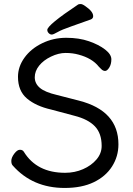

<svg xmlns="http://www.w3.org/2000/svg" viewBox="-20 -906 657 950"><path d="M430 -810Q381 -792 333 -775.5Q285 -759 264.5 -747Q244 -735 236 -735Q228 -735 221 -742Q214 -749 214 -758Q214 -782 367 -884Q371 -886 379.5 -886Q388 -886 403 -875Q441 -849 441 -826Q441 -815 430 -810ZM233 -364Q158 -381 113.5 -418.5Q69 -456 69 -526Q69 -576 101 -620.5Q133 -665 188.5 -692Q244 -719 307.5 -719Q371 -719 420 -702Q469 -685 500 -661Q531 -637 531 -612.5Q531 -588 520.5 -571.5Q510 -555 500 -555Q490 -555 481 -564L469 -576Q436 -618 368 -636Q339 -644 304.5 -644Q270 -644 232.5 -626Q195 -608 173.5 -581Q152 -554 152 -523.5Q152 -493 177 -471.5Q202 -450 262 -436L371 -408Q566 -358 566 -192Q566 -132 534.5 -82.5Q503 -33 444 -4.5Q385 24 300 24Q141 24 43 -87Q36 -94 36 -110Q36 -126 50.5 -145.5Q65 -165 78.5 -165Q92 -165 98 -155Q162 -51 302 -51Q350 -51 391 -69Q432 -87 457.5 -117Q483 -147 483 -184Q483 -246 449.5 -281Q416 -316 349 -333Z"/></svg>

Font: ToneOZ-Pinyin-WenKai-Medium
Style: Medium
Weight: 700
Designer: Fontworks Inc.
Foundry: ToneOZ
Version: Version 0.240331